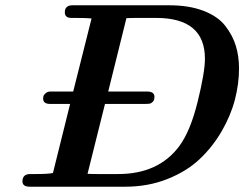

<svg xmlns="http://www.w3.org/2000/svg" viewBox="-20 -706 924 726"><path d="M64.9 -20Q64.9 -47.9 94.2 -47.9H113.8Q162.6 -47.9 180.2 -51.8L245.1 -313H169.9Q143.1 -313 143.1 -333Q143.1 -337.9 144.5 -343Q146 -348.1 153.1 -354Q160.2 -359.9 170.9 -359.9H256.8L326.2 -636.2Q307.1 -638.2 267.1 -638.2H250Q225.1 -638.2 225.1 -659.2Q225.1 -686 253.9 -686H620.1Q695.3 -686 749.8 -665Q804.2 -644 832 -607.9Q859.9 -571.8 871.8 -532.5Q883.8 -493.2 883.8 -446.8Q883.8 -389.6 868.4 -329.8Q853 -270 818.6 -210.4Q784.2 -150.9 735.1 -104.5Q686 -58.1 613 -29.1Q540 0 453.1 0H92.8Q64.9 0 64.9 -20ZM311 -48.8Q324.2 -47.9 349.1 -47.9H426.8Q579.6 -47.9 658.2 -153.8Q700.2 -210.9 727.5 -322Q754.9 -433.1 754.9 -483.9Q754.9 -637.7 571.8 -638.2H503.9Q465.8 -638.2 458 -637.2L389.2 -359.9H536.1Q564 -359.9 564 -339.8Q564 -327.6 557.9 -321.3Q551.8 -314.9 545.4 -314Q539.1 -313 526.9 -313H377Z"/></svg>

Font: CMU Serif
Style: BoldItalic
Weight: 700
Italic angle: -14.04°
Version: Version 0.7.0